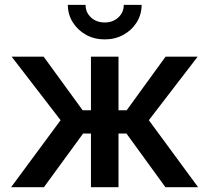

<svg xmlns="http://www.w3.org/2000/svg" viewBox="-20 -783 875 803"><path d="M26.4 0 233.4 -280.3 28.8 -545.9H162.6L325.7 -321.8H360.4V-545.9H475.6V-321.8H509.8L672.4 -545.9H806.6L602.5 -280.3L808.6 0H671.9L508.8 -224.6H475.6V0H360.4V-224.6H327.6L163.6 0ZM418 -618.2Q374.5 -618.2 339.8 -637.5Q305.2 -656.7 284.4 -689.7Q263.7 -722.7 263.7 -762.7H337.9Q337.9 -731 360.6 -710Q383.3 -689 418 -689Q452.1 -689 474.9 -710Q497.6 -731 497.6 -762.7H572.3Q572.3 -722.7 551.8 -689.7Q531.2 -656.7 496.3 -637.5Q461.4 -618.2 418 -618.2Z"/></svg>

Font: Inter
Style: 540
Weight: 540
Designer: Rasmus Andersson
Foundry: rsms
Version: Version 4.001;git-66647c0bb